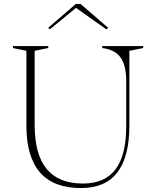

<svg xmlns="http://www.w3.org/2000/svg" viewBox="-20 -942 779 975"><path d="M391 13Q252 13 183 -66.5Q114 -146 114 -304V-684L46 -698V-708H225V-698L156 -684V-307Q156 -158 217 -84Q278 -10 401 -10Q512 -10 566.5 -82Q621 -154 621 -300V-530Q621 -569 614 -599Q607 -629 592.5 -649.5Q578 -670 555 -682Q532 -694 499 -698V-708H707V-698L637 -684V-305Q637 -146 576 -66.5Q515 13 391 13ZM233 -793 225 -801 365 -922H389L529 -801L520 -793L366 -902Z"/></svg>

Font: Kalnia Thin ExtraLight
Style: Regular
Weight: 250
Version: Version 1.105